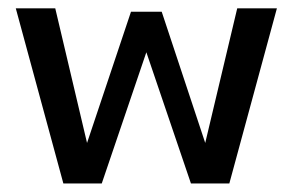

<svg xmlns="http://www.w3.org/2000/svg" viewBox="-20 -430 702 450"><path d="M323 -307.5 218.5 0H128.5L17 -410.5H109.5L184 -95L287 -402.5H359L461 -95L536 -410.5H629L517.5 0H427.5Z"/></svg>

Font: League Spartan Thin
Style: Regular
Weight: 400
Version: Version 2.002